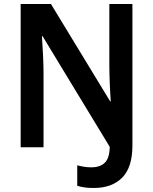

<svg xmlns="http://www.w3.org/2000/svg" viewBox="-20 -734 763 957"><path d="M447 203Q421 203 400.5 200Q380 197 365 192V90Q380 94 397.5 97Q415 100 435 100Q479 100 502.5 77Q526 54 527 -2L192 -554H189Q192 -513 194.5 -459.5Q197 -406 197 -366V0H83V-714H234L529 -229H532Q529 -270 527 -321Q525 -372 525 -411V-714H640V-8Q640 100 589 151.5Q538 203 447 203Z"/></svg>

Font: Noto Sans Devanagari SemiCondensed SemiBold
Style: Regular
Weight: 600
Width: 4
Designer: Jelle Bosma - Monotype Design Team
Foundry: Monotype Imaging Inc.
Version: Version 2.004; ttfautohint (v1.8.4.7-5d5b)